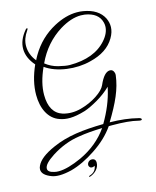

<svg xmlns="http://www.w3.org/2000/svg" viewBox="-207 -940 1176 1447"><g transform="rotate(-15 380.5 -216.5)"><path d="M355 272C329 272 310 304 326 322C335 334 351 333 366 324C362 355 344 376 311 386C306 387 304 390 305 393C306 396 309 395 312 394C349 382 387 349 387 305C387 283 376 272 355 272ZM131 -530C96 -452 78 -377 78 -305C78 -201 118 -113 201 -85C248 -68 305 -65 401 -94C431 -104 466 -121 506 -144C547 -168 583 -195 615 -226L611 -209C593 -128 559 -46 510 37C350 40 226 54 110 106C33 140 -14 177 -32 217C-37 227 -39 236 -39 245C-39 274 -15 298 34 316C67 328 115 329 186 312C250 295 316 263 383 218C451 173 505 122 546 63H572C659 63 725 69 771 81C790 86 800 84 800 77C800 71 793 66 779 63C713 46 640 38 560 37C640 -95 683 -189 696 -293C697 -301 697 -308 694 -315C689 -332 678 -341 663 -341C632 -341 604 -310 577 -248C567 -225 543 -200 505 -175C467 -150 424 -131 376 -118C328 -105 280 -105 235 -118C169 -139 136 -197 136 -290C136 -353 153 -421 187 -496C275 -432 425 -415 538 -445C629 -467 692 -509 729 -572C764 -631 760 -681 740 -724C713 -778 661 -811 584 -824C568 -827 552 -828 535 -828C477 -828 417 -811 355 -778C275 -735 212 -674 165 -594C156 -578 149 -566 146 -558C115 -596 100 -637 100 -681C100 -719 113 -756 139 -793C144 -800 146 -805 144 -808C141 -811 135 -809 128 -800C55 -713 54 -617 131 -530ZM558 -798C568 -798 578 -797 588 -796C658 -785 699 -753 712 -702C715 -692 716 -682 716 -672C716 -637 700 -601 669 -566C606 -494 510 -458 383 -458C361 -458 332 -463 295 -472C259 -481 227 -497 198 -520C243 -617 308 -691 393 -744C452 -780 507 -798 558 -798ZM12 252C12 227 39 198 93 163C162 119 234 91 310 80C363 71 424 66 494 64C440 141 367 201 275 244C202 277 142 294 95 294C82 294 71 293 60 290C28 283 12 271 12 252Z"/></g></svg>

Font: VL Great Vibes
Style: Regular
Weight: 400
Designer: Robert E. Leuschke
Foundry: Robert E. Leuschke
Version: Version 1.001